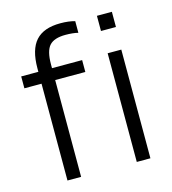

<svg xmlns="http://www.w3.org/2000/svg" viewBox="-102 -759 755 843"><g transform="rotate(-15 275.0 -337.5)"><path d="M101 -440H23V-494H101V-510Q101 -595 137 -635Q173 -675 249 -675Q268 -675 284.5 -673Q301 -671 315 -667V-614Q304 -617 289 -618.5Q274 -620 258 -620Q206 -620 184.5 -596Q163 -572 163 -511V-494H300V-440H163V0H101ZM481 -596H413V-665H481ZM478 0H416V-494H478Z"/></g></svg>

Font: Blinker Light
Style: Regular
Weight: 300
Designer: Juergen Huber
Foundry: supertype
Version: Version 1.017;hotconv 1.0.117;makeotfexe 2.5.65602